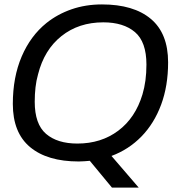

<svg xmlns="http://www.w3.org/2000/svg" viewBox="-20 -718 818 868"><path d="M486 130 386 9Q374 10 361 11Q348 12 336 12Q194 12 116 -53Q38 -118 38 -248Q38 -369 78 -462.5Q118 -556 190 -614Q240 -654 303.5 -676Q367 -698 441 -698Q584 -698 662 -632.5Q740 -567 740 -436Q740 -330 708.5 -245Q677 -160 619.5 -101Q562 -42 484 -13L607 130ZM330 -69Q437 -69 514.5 -127Q592 -185 624 -291Q633 -321 637.5 -354.5Q642 -388 642 -426Q642 -529 590 -573Q538 -617 447 -617Q336 -617 258 -555Q180 -493 152 -382Q144 -354 140.5 -323Q137 -292 137 -258Q137 -157 188 -113Q239 -69 330 -69Z"/></svg>

Font: Archivo VF Beta
Style: Italic
Weight: 400
Italic angle: -10°
Designer: Hector Gatti
Foundry: Omnibus-Type
Version: Version 1.002